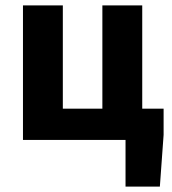

<svg xmlns="http://www.w3.org/2000/svg" viewBox="-20 -516 635 708"><path d="M442.9 172V0H64.7V-496.1H211.7V-115.3H357.5V-496.1H504.5V-115.3H583.3V-18.6L569.5 172Z"/></svg>

Font: Source Sans Variable
Style: Regular
Weight: 200
Designer: Paul D. Hunt
Foundry: Adobe Systems Incorporated
Version: Version 3.006;hotconv 1.0.111;makeotfexe 2.5.65597